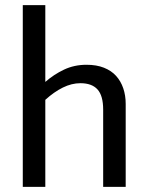

<svg xmlns="http://www.w3.org/2000/svg" viewBox="-20 -730 580 750"><path d="M157 0H69V-710H157V-410Q190 -439 230 -458Q270 -477 318 -477Q357 -477 386 -465.5Q415 -454 433.5 -433.5Q452 -413 461.5 -385Q471 -357 471 -324V0H383V-302Q383 -356 361 -380.5Q339 -405 294 -405Q260 -405 225.5 -388Q191 -371 157 -340Z"/></svg>

Font: Mukta Vaani
Style: Regular
Weight: 400
Designer: Noopur Datye, Girish Dalvi, Yashodeep Gholap, Pallavi Karambelkar
Foundry: Ek Type
Version: Version 2.538;PS 1.000;hotconv 16.6.51;makeotf.lib2.5.65220;